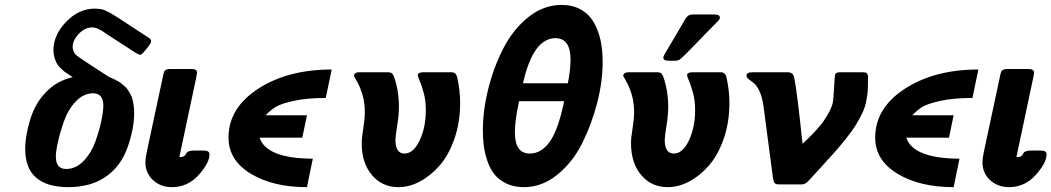

<svg xmlns="http://www.w3.org/2000/svg" viewBox="-20 -753 4293 784"><path d="M83 -144Q83 -200.2 104 -267.1Q125 -334 168.9 -377.9Q211.9 -422.9 276.9 -438Q274.9 -439.9 262.5 -447.5Q250 -455.1 244.4 -459.5Q238.8 -463.9 228.3 -473.9Q217.8 -483.9 212.4 -493.4Q207 -502.9 202.6 -517.6Q198.2 -532.2 198.2 -547.9Q198.2 -609.9 250 -663.8Q301.8 -717.8 367.2 -717.8Q376 -717.8 384 -716.8Q392.1 -715.8 398.4 -714.4Q404.8 -712.9 415.8 -707.5Q426.8 -702.1 434.8 -697.5Q442.9 -692.9 460.9 -681.4Q479 -669.9 492.4 -660.9Q505.9 -651.9 534.9 -632.8Q564 -613.8 586.9 -599.1Q596.7 -592.3 597.2 -585Q597.2 -577.1 580.1 -555.7Q563 -534.2 555.2 -529.8H549.8Q547.9 -530.8 546.9 -530.8Q545.9 -530.8 543.9 -532Q542 -533.2 540 -534.2Q538.1 -535.2 534.4 -537.1Q530.8 -539.1 524.9 -543Q519 -546.9 512 -551.5Q504.9 -556.2 493.4 -563.5Q481.9 -570.8 469 -579.3Q456.1 -587.9 436.5 -600.3Q417 -612.8 396 -627Q374 -641.1 356.9 -641.1Q326.2 -641.1 300.5 -613.5Q274.9 -585.9 276.9 -557.1Q279.8 -538.1 290 -528.8Q302.2 -517.6 424.8 -439Q425.8 -439 435.3 -434.6Q444.8 -430.2 448.5 -428.5Q452.1 -426.8 461.7 -421.4Q471.2 -416 475.6 -412.1Q480 -408.2 488.5 -401.1Q497.1 -394 501.5 -387Q505.9 -379.9 512 -369.4Q518.1 -358.9 521 -347.4Q523.9 -335.9 525.9 -321.5Q527.8 -307.1 527.8 -291Q527.8 -228 501 -151.6Q474.1 -75.2 413.1 -32.2Q353 10.7 259.8 11.2Q83 10.7 83 -144ZM208 -113.8Q208 -63 250 -63Q290 -63 321.5 -95.9Q353 -128.9 369.6 -175.5Q386.2 -222.2 394 -260.5Q401.9 -298.8 401.9 -320.8Q401.9 -371.6 360.8 -372.1Q320.8 -372.1 289.3 -338.6Q257.8 -305.2 241.5 -258.5Q225.1 -211.9 216.6 -173.3Q208 -134.8 208 -113.8Z M573.7 -90.8Q573.7 -106 579.6 -133.8L647.5 -451.2Q649.4 -459 650.9 -461.9Q652.3 -464.8 658 -468Q663.6 -471.2 672.4 -471.2H762.7Q784.7 -471.2 784.7 -456.1Q784.7 -453.1 782.7 -445.1Q780.8 -437 780.8 -434.1L712.4 -111.8H720.7Q728.5 -112.8 732.4 -116Q736.3 -119.1 738.5 -123Q740.7 -127 742.7 -129.9Q744.6 -132.8 751.7 -135.5Q758.8 -138.2 770.5 -138.2H813.5Q835.4 -138.2 835.4 -122.1Q835.4 -87.9 791 -38.3Q746.6 11.2 681.6 11.2Q636.7 11.2 605.2 -17.3Q573.7 -45.9 573.7 -90.8Z M913.1 -190.9Q913.1 -312 1034.2 -390.6Q1155.3 -469.2 1334.5 -469.2L1310.1 -353Q1232.9 -353 1179 -341.1Q1125 -329.1 1104 -315.4Q1083 -301.8 1064.5 -282.2H1233.4L1214.4 -190.9H1040Q1067.9 -106 1257.3 -105L1233.4 11.2Q1094.2 11.2 1003.7 -43.9Q913.1 -99.1 913.1 -190.9Z M1424.8 -443.8Q1427.7 -458 1445.8 -458H1565.9Q1573.7 -457 1578.4 -455.1Q1583 -453.1 1587.9 -441.7Q1592.8 -430.2 1599.1 -404.8Q1608.9 -363.8 1608.9 -316.9Q1608.9 -282.7 1601.8 -239.3Q1594.7 -195.8 1594.7 -182.1Q1594.7 -126 1631.8 -126Q1668 -126 1693.4 -179.4Q1718.8 -232.9 1718.8 -303.2Q1718.8 -342.3 1710.2 -373.5Q1701.7 -404.8 1693.8 -422.9Q1686 -440.9 1686 -445.8Q1686 -458 1709 -458H1823.7Q1841.8 -458 1846.7 -438Q1858.9 -382.8 1858.9 -333Q1858.9 -253.9 1835.9 -187.5Q1813 -121.1 1776.4 -78.6Q1739.7 -36.1 1695.8 -12.5Q1651.9 11.2 1606.9 11.2Q1540 11.2 1498.5 -38.3Q1457 -87.9 1457 -168Q1457 -189.9 1463.4 -229Q1469.7 -268.1 1469.7 -294.9Q1469.7 -335 1459.7 -367.4Q1449.7 -399.9 1437.7 -420.4Q1425.8 -440.9 1424.8 -443.8Z M1951.7 -220.2Q1951.7 -301.3 1973.6 -389.6Q1995.6 -478 2035.2 -555.4Q2074.7 -632.8 2137.2 -682.9Q2199.7 -732.9 2272.5 -732.9Q2318.4 -732.9 2352.1 -713.9Q2385.7 -694.8 2404.8 -661.4Q2423.8 -627.9 2432.4 -587.9Q2440.9 -547.9 2440.9 -500Q2440.9 -420.9 2418.7 -334Q2396.5 -247.1 2357.7 -168.9Q2318.8 -90.8 2255.9 -39.8Q2192.9 11.2 2119.6 11.2Q2077.6 11.2 2046.1 -4.4Q2014.6 -20 1997.1 -43.5Q1979.5 -66.9 1969 -99.4Q1958.5 -131.8 1955.1 -159.9Q1951.7 -188 1951.7 -220.2ZM2082.5 -211.9Q2082.5 -126 2143.6 -126Q2189.5 -126 2224.1 -173.1Q2258.8 -220.2 2283.7 -339.8H2099.6Q2082.5 -262.7 2082.5 -211.9ZM2115.7 -413.1H2298.8Q2310.1 -472.2 2309.6 -509.8Q2309.6 -596.7 2248.5 -597.2Q2156.7 -597.2 2115.7 -413.1Z M2524.4 -443.8Q2527.3 -458 2545.4 -458H2665.5Q2673.3 -457 2678 -455.1Q2682.6 -453.1 2687.5 -441.7Q2692.4 -430.2 2698.7 -404.8Q2708.5 -363.8 2708.5 -316.9Q2708.5 -282.7 2701.4 -239.3Q2694.3 -195.8 2694.3 -182.1Q2694.3 -126 2731.4 -126Q2767.6 -126 2793 -179.4Q2818.4 -232.9 2818.4 -303.2Q2818.4 -342.3 2809.8 -373.5Q2801.3 -404.8 2793.5 -422.9Q2785.6 -440.9 2785.6 -445.8Q2785.6 -458 2808.6 -458H2923.3Q2941.4 -458 2946.3 -438Q2958.5 -382.8 2958.5 -333Q2958.5 -253.9 2935.5 -187.5Q2912.6 -121.1 2876 -78.6Q2839.4 -36.1 2795.4 -12.5Q2751.5 11.2 2706.5 11.2Q2639.6 11.2 2598.1 -38.3Q2556.6 -87.9 2556.6 -168Q2556.6 -189.9 2563 -229Q2569.3 -268.1 2569.3 -294.9Q2569.3 -335 2559.3 -367.4Q2549.3 -399.9 2537.4 -420.4Q2525.4 -440.9 2524.4 -443.8ZM2688.5 -519Q2688.5 -524.9 2720.7 -577.1Q2752.9 -631.3 2779.3 -676.8Q2789.1 -693.8 2807.6 -693.8H2897.5Q2919.4 -693.8 2919.4 -681.2Q2919.4 -679.2 2918.9 -677.5Q2918.5 -675.8 2917 -673.3Q2915.5 -670.9 2914.1 -669.4Q2912.6 -668 2909.4 -664.6Q2906.2 -661.1 2902.8 -658Q2899.4 -654.8 2894 -648.9Q2888.7 -643.1 2883.3 -638.2Q2852.5 -606 2811.5 -564Q2768.6 -520 2759 -512.5Q2749.5 -504.9 2737.3 -504.9H2709.5Q2688.5 -504.9 2688.5 -519Z M3028.3 -444.8Q3028.3 -458 3053.2 -458H3198.2Q3215.3 -457 3220.2 -444.8Q3228 -427.7 3247.1 -257.8Q3252 -208 3257.3 -166Q3258.3 -167 3267.8 -176Q3277.3 -185.1 3281.2 -189Q3285.2 -192.9 3295.7 -203.4Q3306.2 -213.9 3312.7 -221.4Q3319.3 -229 3328.9 -240Q3338.4 -251 3344.7 -261Q3351.1 -271 3358.2 -282.5Q3365.2 -293.9 3370.8 -305.9Q3376.5 -317.9 3379.4 -329.1Q3383.3 -343.3 3385.7 -394.5Q3388.2 -445.8 3391.1 -451.2Q3395 -458 3412.1 -458H3499.5Q3513.7 -458 3518.1 -455.1Q3522.5 -452.1 3524.4 -442.9V-426.8Q3524.4 -422.9 3523.9 -400.9Q3523.4 -378.9 3522 -368.4Q3520.5 -357.9 3516.4 -336.4Q3512.2 -314.9 3501.7 -292.5Q3491.2 -270 3475.3 -243.9Q3459.5 -217.8 3433.3 -185.3Q3407.2 -152.8 3386.2 -129.4Q3365.2 -106 3330.3 -67.9Q3295.4 -29.8 3279.3 -12.2Q3267.1 0 3254.4 0H3160.2Q3150.4 0 3145.8 -3.4Q3141.1 -6.8 3139.6 -11.5Q3138.2 -16.1 3136.2 -26.9L3098.1 -315.9Q3093.3 -355 3081.3 -380.4Q3069.3 -405.8 3057.9 -413.8Q3046.4 -421.9 3037.4 -429.4Q3028.3 -437 3028.3 -444.8Z M3553.7 -190.9Q3553.7 -312 3674.8 -390.6Q3795.9 -469.2 3975.1 -469.2L3950.7 -353Q3873.5 -353 3819.6 -341.1Q3765.6 -329.1 3744.6 -315.4Q3723.6 -301.8 3705.1 -282.2H3874L3855 -190.9H3680.7Q3708.5 -106 3897.9 -105L3874 11.2Q3734.9 11.2 3644.3 -43.9Q3553.7 -99.1 3553.7 -190.9Z M3991.7 -90.8Q3991.7 -106 3997.6 -133.8L4065.4 -451.2Q4067.4 -459 4068.8 -461.9Q4070.3 -464.8 4075.9 -468Q4081.5 -471.2 4090.3 -471.2H4180.7Q4202.6 -471.2 4202.6 -456.1Q4202.6 -453.1 4200.7 -445.1Q4198.7 -437 4198.7 -434.1L4130.4 -111.8H4138.7Q4146.5 -112.8 4150.4 -116Q4154.3 -119.1 4156.5 -123Q4158.7 -127 4160.6 -129.9Q4162.6 -132.8 4169.7 -135.5Q4176.8 -138.2 4188.5 -138.2H4231.4Q4253.4 -138.2 4253.4 -122.1Q4253.4 -87.9 4209 -38.3Q4164.6 11.2 4099.6 11.2Q4054.7 11.2 4023.2 -17.3Q3991.7 -45.9 3991.7 -90.8Z"/></svg>

Font: CMU Sans Serif
Style: BoldOblique
Weight: 700
Italic angle: -12°
Version: Version 0.7.0